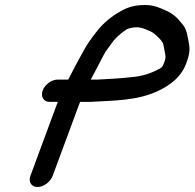

<svg xmlns="http://www.w3.org/2000/svg" viewBox="-20 -701 777 767"><path d="M342.5 -383C358.2 -413 376.5 -446.1 392.7 -478.4C404.3 -500.4 406 -499.6 422 -522.5C439.5 -548.5 459.6 -566.2 485.7 -583.7C495.6 -588.3 510.3 -592 525.9 -592C537.3 -592 547.3 -589.5 558.1 -585.5C572.6 -579 584.7 -575 593.2 -568.7C608.8 -555.7 621.8 -544.6 630.7 -529.1C632.8 -524.1 641 -481.5 641.1 -477.2C641.1 -472.4 641.3 -465.9 636.9 -454C631.4 -439.3 628.1 -432.7 622.2 -429.3C585.5 -408.6 552.1 -396.1 496.5 -391.9C452.7 -387 413 -385.7 368.8 -383ZM177.7 -294H211C209.4 -290 206.7 -283.1 204.8 -278L101.6 1C92.5 25.8 105.2 46 130 46C156 46 182.1 24 190.6 1L293.8 -278C295.8 -283.4 297.6 -288.1 300.1 -294H338.7C339.1 -294 339.8 -294 340.3 -294C428.5 -299.4 528.9 -297.7 612.8 -338.4C655.8 -358.8 708.3 -393.4 727.4 -458C742.4 -499.5 736.4 -516.7 731.2 -547.1C725.8 -575.4 720.8 -592.2 703.6 -610.3C689 -629.6 669.4 -647.7 641.5 -659.5C622.7 -667.9 596.8 -681 559.8 -681C527.1 -681 494.1 -675.7 460.3 -655.1C427 -636.8 392.3 -609 366.4 -575.2C345.5 -548.5 329.4 -527.4 310 -491.3C291.1 -456.9 272.2 -422.1 252.6 -383H212.9C190.1 -384.7 160.2 -365.7 150.7 -340C141.5 -315.1 154.1 -294 177.7 -294Z"/></svg>

Font: Just Breathe
Style: BdObl7
Weight: 400
Foundry: Cannot Into Space Fonts
Version: Version 0.72